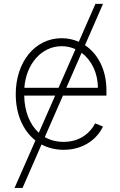

<svg xmlns="http://www.w3.org/2000/svg" viewBox="-20 -747 610 972"><path d="M501.4 -727.3H463.1L378.9 -535.5C351.9 -547.2 322.8 -553.6 292.3 -553.6C157 -553.6 59.7 -433.2 59.7 -270.2C59.7 -169.4 96.2 -85.2 159.4 -35.9L53.6 204.5H94.1L190.3 -15.6C223 1.8 260.7 11.4 302.6 11.4C410.2 11.4 476.2 -51.5 501.1 -106.5L461.6 -122.5C441.4 -82 391.3 -28.8 302.6 -28.8C266 -28.8 234 -37.3 206.7 -52.9L298.7 -263.1H518.8V-290.1C518.8 -395.6 474.4 -475.5 410.2 -518.1ZM276.3 -302.6H103.3C111.9 -421.5 188.9 -513.1 292.3 -513.1C317.1 -513.1 340.9 -507.8 362.2 -497.9ZM259.2 -263.1 176.5 -74.9C130 -116.8 103.7 -184.3 102.6 -263.1ZM393.1 -479.8C443.2 -442.5 475.5 -377.8 475.5 -302.6H315.7Z"/></svg>

Font: Karasuma Gothic
Style: Thin
Weight: 200
Designer: Rasmus Andersson / Ryoko Ishizuka
Foundry: rsms
Version: Version 1.00